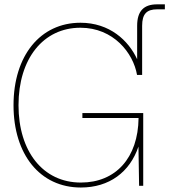

<svg xmlns="http://www.w3.org/2000/svg" viewBox="-20 -838 764 866"><path d="M344.7 7.8C472.7 7.8 565.4 -61.5 604.5 -176.8L607.4 0H626V-328.1H351.6V-305.7H605C603 -126 502 -14.6 344.7 -14.6C173.3 -14.6 63.5 -155.8 63.5 -363.3C63.5 -573.7 175.3 -712.9 342.8 -712.9C491.7 -712.9 581.1 -599.1 598.1 -500H621.1V-721.7C621.1 -774.9 641.6 -795.9 688.5 -795.9H723.6V-818.4H688.5C628.4 -818.4 598.6 -788.1 598.6 -721.7V-570.8C559.6 -655.3 474.6 -735.4 342.8 -735.4C162.1 -735.4 41 -587.4 41 -363.3C41 -141.1 160.6 7.8 344.7 7.8Z"/></svg>

Font: Raveo Display Display Thin
Style: Regular
Weight: 100
Designer: Jakub Foglar, Rasmus Andersson (Inter)
Foundry: Jakubfoglar.com
Version: Version 1.100;Glyphs 3.2.3 (3260)